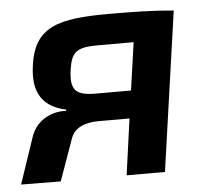

<svg xmlns="http://www.w3.org/2000/svg" viewBox="-46 -543 638 589"><g transform="rotate(-5 272.5 -248.5)"><path d="M311 -498C154 -498 77 -480 63 -354C56 -297 67 -235 154 -217L153 -213C114 -216 64 -197 45 -145L-4 0L118 1L164 -128C174 -157 204 -173 249 -173H345L321 0H439L509 -491C447 -497 381 -498 311 -498ZM248 -258C185 -258 170 -277 178 -337C186 -391 201 -405 267 -405H378L357 -258Z"/></g></svg>

Font: Exo 2 Semi Bold
Style: Italic
Weight: 600
Italic angle: -8°
Designer: Natanael Gama
Version: Version 1.001;PS 001.001;hotconv 1.0.88;makeotf.lib2.5.64775